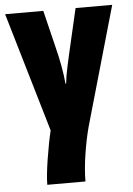

<svg xmlns="http://www.w3.org/2000/svg" viewBox="-55 -595 607 877"><g transform="rotate(-5 248.0 -156.5)"><path d="M337 -7Q322 49 311.5 117.5Q301 186 301 240H126Q126 199 138 123Q150 47 163 -6L2 -553H177L216 -393Q243 -287 249 -213H252Q255 -246 265 -290.5Q275 -335 277 -345L286 -384L325 -553H493Z"/></g></svg>

Font: Noto Sans UI CondBlack
Style: Regular
Weight: 900
Width: 3
Designer: Monotype Design Team
Foundry: Monotype Imaging Inc.
Version: Version 1.001